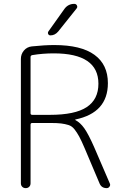

<svg xmlns="http://www.w3.org/2000/svg" viewBox="-20 -973 637 993"><path d="M138 -678V-387Q138 -379 147 -379H238Q368 -379 428.5 -419Q489 -459 489 -540Q489 -697 258 -697Q201 -697 147 -688Q138 -686 138 -678ZM88 -25V-668Q88 -693 103.5 -711.5Q119 -730 144 -733Q210 -740 261 -740Q399 -740 468.5 -689.5Q538 -639 538 -543Q538 -390 370 -355Q369 -355 369 -354Q369 -352 370 -352Q395 -339 416 -309.5Q437 -280 467 -212L548 -24Q552 -16 546.5 -8Q541 0 532 0Q505 0 495 -24L418 -206Q401 -246 389.5 -267Q378 -288 365 -304.5Q352 -321 334 -326.5Q316 -332 296 -334.5Q276 -337 238 -337H147Q138 -337 138 -328V-25Q138 -14 131 -7Q124 0 113 0Q102 0 95 -7Q88 -14 88 -25ZM364 -953Q374 -953 378 -944.5Q382 -936 376 -929L281 -810Q264 -790 241 -790Q233 -790 229.5 -796.5Q226 -803 230 -810L314 -928Q333 -953 364 -953Z"/></svg>

Font: Rounded Mplus 1c Light
Style: Regular
Weight: 300
Version: Version 1.059.20150529